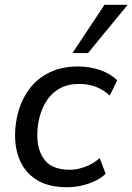

<svg xmlns="http://www.w3.org/2000/svg" viewBox="-20 -774 554 803"><path d="M261 9Q187 9 139 -18.5Q91 -46 67 -95Q43 -144 43 -208Q43 -262 58.5 -313.5Q74 -365 106 -406Q138 -447 188 -471.5Q238 -496 307 -496Q356 -496 400 -480.5Q444 -465 470 -438L439 -374Q414 -398 382 -410.5Q350 -423 311 -423Q264 -423 230.5 -404.5Q197 -386 176.5 -355Q156 -324 146 -286.5Q136 -249 136 -209Q136 -143 168 -103.5Q200 -64 272 -64Q302 -64 335.5 -76Q369 -88 397 -113L422 -47Q403 -29 376 -16.5Q349 -4 319.5 2.5Q290 9 261 9ZM283 -552 417 -754H514L348 -552Z"/></svg>

Font: Nunito Sans 12pt Medium
Style: Italic
Weight: 500
Italic angle: -9°
Designer: Vernon Adams
Foundry: Vernon Adams
Version: Version 3.101;gftools[0.9.27]